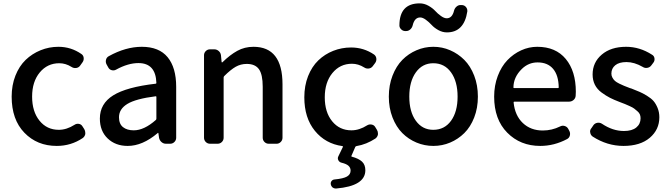

<svg xmlns="http://www.w3.org/2000/svg" viewBox="-20 -837 3894 1118"><path d="M310.5 12.7Q196.3 12.7 122.1 -64Q47.9 -140.6 47.9 -274.4Q47.9 -340.8 69.8 -396.5Q91.8 -452.1 129.4 -488.3Q167 -524.4 216.3 -544.4Q265.6 -564.5 320.3 -564.5Q393.6 -564.5 454.1 -522.5Q465.8 -514.6 467.3 -500Q468.8 -485.4 460 -473.6L445.3 -453.1Q436.5 -442.4 422.4 -440.9Q408.2 -439.5 396.5 -447.3Q362.3 -468.8 325.2 -468.8Q255.9 -468.8 211.4 -415Q167 -361.3 167 -274.4Q167 -187.5 210 -134.3Q252.9 -81.1 322.3 -81.1Q368.2 -81.1 414.1 -110.4Q425.8 -118.2 439.5 -115.7Q453.1 -113.3 460 -101.6L470.7 -85Q476.6 -75.2 476.6 -63.5Q476.6 -60.5 476.6 -56.6Q473.6 -42 461.9 -33.2Q393.6 12.7 310.5 12.7Z M723.6 12.7Q652.3 12.7 606.9 -30.8Q561.5 -74.2 561.5 -146.5Q561.5 -233.4 639.2 -281.7Q716.8 -330.1 886.7 -349.6Q890.6 -349.6 890.6 -354.5Q886.7 -469.7 786.1 -469.7Q725.6 -469.7 656.2 -431.6Q644.5 -424.8 630.9 -428.2Q617.2 -431.6 610.4 -444.3L600.6 -461.9Q593.8 -474.6 597.2 -488.8Q600.6 -502.9 613.3 -509.8Q711.9 -564.5 805.7 -564.5Q906.2 -564.5 956.1 -503.9Q1005.9 -443.4 1005.9 -331.1V-35.2Q1005.9 -20.5 995.6 -10.3Q985.4 0 970.7 0H946.3Q931.6 0 920.4 -9.8Q909.2 -19.5 906.2 -34.2L902.3 -61.5Q901.4 -63.5 899.9 -63.5Q898.4 -63.5 897.5 -61.5Q809.6 12.7 723.6 12.7ZM758.8 -78.1Q819.3 -78.1 887.7 -138.7Q890.6 -141.6 890.6 -146.5V-272.5Q890.6 -276.4 887.7 -276.4Q886.7 -276.4 886.7 -276.4Q770.5 -261.7 721.7 -231.9Q672.9 -202.1 672.9 -154.3Q672.9 -115.2 696.3 -96.7Q719.7 -78.1 758.8 -78.1Z M1203.1 0Q1188.5 0 1178.2 -10.3Q1168 -20.5 1168 -35.2V-515.6Q1168 -529.3 1178.2 -539.6Q1188.5 -549.8 1203.1 -549.8H1227.5Q1242.2 -549.8 1253.4 -540Q1264.6 -530.3 1266.6 -515.6L1270.5 -475.6Q1271.5 -473.6 1272.9 -473.6Q1274.4 -473.6 1275.4 -474.6Q1319.3 -517.6 1361.8 -541Q1404.3 -564.5 1456.1 -564.5Q1625 -564.5 1625 -345.7V-35.2Q1625 -20.5 1614.7 -10.3Q1604.5 0 1590.8 0H1544.9Q1530.3 0 1520 -10.3Q1509.8 -20.5 1509.8 -35.2V-332Q1509.8 -403.3 1487.8 -434.1Q1465.8 -464.8 1417 -464.8Q1381.8 -464.8 1352.5 -448.2Q1323.2 -431.6 1285.2 -393.6Q1282.2 -389.6 1282.2 -385.7V-35.2Q1282.2 -20.5 1272 -10.3Q1261.7 0 1247.1 0Z M2055.7 13.7Q2050.8 14.6 2048.8 18.6L2026.4 70.3Q2024.4 74.2 2028.3 75.2Q2068.4 85.9 2087.9 104Q2107.4 122.1 2107.4 154.3Q2107.4 246.1 1937.5 260.7Q1936.5 260.7 1934.6 260.7Q1924.8 260.7 1917 254.9Q1908.2 247.1 1906.2 236.3Q1904.3 225.6 1910.6 217.3Q1917 209 1927.7 208Q1979.5 203.1 2000.5 190.9Q2021.5 178.7 2021.5 156.2Q2021.5 139.6 2009.3 128.4Q1997.1 117.2 1968.8 110.4Q1956.1 107.4 1950.2 96.2Q1944.3 85 1950.2 73.2L1976.6 18.6Q1978.5 14.6 1973.6 13.7Q1875 0 1813.5 -75.2Q1752 -150.4 1752 -270.5Q1752 -337.9 1773.9 -393.6Q1795.9 -449.2 1833.5 -485.4Q1871.1 -521.5 1920.4 -541Q1969.7 -560.5 2024.4 -560.5Q2097.7 -560.5 2158.2 -519.5Q2169.9 -510.7 2171.4 -496.1Q2172.9 -481.4 2164.1 -469.7L2149.4 -450.2Q2140.6 -439.5 2126.5 -438Q2112.3 -436.5 2100.6 -444.3Q2066.4 -465.8 2029.3 -465.8Q1960 -465.8 1915.5 -411.6Q1871.1 -357.4 1871.1 -270.5Q1871.1 -183.6 1914.1 -130.9Q1957 -78.1 2026.4 -78.1Q2072.3 -78.1 2118.2 -107.4Q2129.9 -114.3 2143.6 -111.8Q2157.2 -109.4 2164.1 -98.6L2174.8 -81.1Q2180.7 -71.3 2180.7 -60.5Q2180.7 -57.6 2180.7 -53.7Q2177.7 -39.1 2166 -30.3Q2140.6 -13.7 2112.8 -2.4Q2085 8.8 2055.7 13.7Z M2244.1 -274.4Q2244.1 -340.8 2265.6 -396.5Q2287.1 -452.1 2322.8 -488.3Q2358.4 -524.4 2405.3 -544.4Q2452.1 -564.5 2503.4 -564.5Q2554.7 -564.5 2601.1 -544.4Q2647.5 -524.4 2683.6 -488.3Q2719.7 -452.1 2741.2 -396.5Q2762.7 -340.8 2762.7 -274.4Q2762.7 -208 2741.2 -152.8Q2719.7 -97.7 2683.6 -62Q2647.5 -26.4 2601.1 -6.8Q2554.7 12.7 2503.4 12.7Q2452.1 12.7 2405.3 -6.8Q2358.4 -26.4 2322.8 -62Q2287.1 -97.7 2265.6 -152.8Q2244.1 -208 2244.1 -274.4ZM2502.9 -81.1Q2568.4 -81.1 2606.4 -133.8Q2644.5 -186.5 2644.5 -274.4Q2644.5 -362.3 2606.4 -415.5Q2568.4 -468.8 2502.9 -468.8Q2439.5 -468.8 2401.4 -415.5Q2363.3 -362.3 2363.3 -274.4Q2363.3 -186.5 2401.4 -133.8Q2439.5 -81.1 2502.9 -81.1ZM2582 -648.4Q2556.6 -648.4 2532.7 -661.6Q2508.8 -674.8 2493.7 -691.4Q2478.5 -708 2460 -721.7Q2441.4 -735.4 2426.8 -735.4Q2393.6 -735.4 2382.8 -688.5Q2378.9 -673.8 2367.7 -664.6Q2356.4 -655.3 2342.8 -656.2H2337.9Q2323.2 -657.2 2313.5 -668.9Q2305.7 -677.7 2305.7 -688.5Q2305.7 -817.4 2423.8 -817.4Q2450.2 -817.4 2474.6 -803.7Q2499 -790 2514.2 -773.4Q2529.3 -756.8 2547.9 -743.7Q2566.4 -730.5 2581.1 -730.5Q2613.3 -730.5 2624 -775.4Q2627.9 -790 2639.2 -799.3Q2650.4 -808.6 2664.1 -807.6H2669.9Q2684.6 -806.6 2693.4 -795.9Q2701.2 -786.1 2701.2 -775.4Q2701.2 -773.4 2701.2 -770.5Q2682.6 -648.4 2582 -648.4Z M3126 12.7Q3009.8 12.7 2933.6 -64.5Q2857.4 -141.6 2857.4 -274.4Q2857.4 -338.9 2878.4 -394.5Q2899.4 -450.2 2934.6 -486.8Q2969.7 -523.4 3014.6 -543.9Q3059.6 -564.5 3108.4 -564.5Q3215.8 -564.5 3274.4 -493.7Q3333 -422.9 3333 -302.7Q3333 -291 3332 -279.3Q3331.1 -264.6 3319.8 -254.9Q3308.6 -245.1 3293 -245.1H2974.6Q2970.7 -245.1 2970.7 -240.2Q2978.5 -164.1 3024.4 -120.6Q3070.3 -77.1 3140.6 -77.1Q3193.4 -77.1 3241.2 -100.6Q3253.9 -107.4 3267.6 -103.5Q3281.2 -99.6 3288.1 -87.9L3294.9 -75.2Q3301.8 -62.5 3298.3 -48.3Q3294.9 -34.2 3282.2 -27.3Q3207 12.7 3126 12.7ZM2969.7 -327.1Q2969.7 -324.2 2973.6 -324.2H3229.5Q3233.4 -324.2 3233.4 -328.1Q3233.4 -328.1 3233.4 -328.1Q3232.4 -398.4 3200.7 -436Q3168.9 -473.6 3110.4 -473.6Q3057.6 -473.6 3018.6 -435.5Q2969.7 -387.7 2969.7 -327.1Z M3610.4 12.7Q3515.6 12.7 3430.7 -42Q3418.9 -50.8 3417 -64.5Q3416 -67.4 3416 -70.3Q3416 -82 3423.8 -90.8L3436.5 -109.4Q3445.3 -120.1 3459.5 -122.1Q3473.6 -124 3485.4 -116.2Q3547.9 -74.2 3613.3 -74.2Q3660.2 -74.2 3685.1 -94.7Q3710 -115.2 3710 -148.4Q3710 -160.2 3706.1 -170.4Q3702.1 -180.7 3690.9 -189.9Q3679.7 -199.2 3672.4 -205.1Q3665 -210.9 3645.5 -219.7Q3626 -228.5 3618.7 -231.4Q3611.3 -234.4 3587.9 -243.2Q3554.7 -255.9 3531.7 -267.6Q3508.8 -279.3 3482.9 -298.3Q3457 -317.4 3443.8 -343.8Q3430.7 -370.1 3430.7 -403.3Q3430.7 -473.6 3483.9 -519Q3537.1 -564.5 3626 -564.5Q3705.1 -564.5 3776.4 -518.6Q3789.1 -511.7 3791 -497.1Q3793 -482.4 3784.2 -471.7L3772.5 -456.1Q3763.7 -444.3 3749 -441.9Q3734.4 -439.5 3722.7 -447.3Q3673.8 -475.6 3627.9 -475.6Q3585 -475.6 3562.5 -457Q3540 -438.5 3540 -408.2Q3540 -395.5 3546.4 -384.3Q3552.7 -373 3561 -365.7Q3569.3 -358.4 3585.9 -350.1Q3602.5 -341.8 3613.8 -337.4Q3625 -333 3647.5 -324.2Q3653.3 -322.3 3657.2 -321.3Q3686.5 -309.6 3704.1 -302.2Q3721.7 -294.9 3746.6 -279.8Q3771.5 -264.6 3785.2 -249Q3798.8 -233.4 3809.1 -208.5Q3819.3 -183.6 3819.3 -154.3Q3819.3 -82 3763.7 -34.7Q3708 12.7 3610.4 12.7Z"/></svg>

Font: Gen Jyuu GothicL Medium
Style: Regular
Weight: 500
Designer: [Source Han Sans]
Ryoko NISHIZUKA  (kana & ideographs); Paul D. Hunt (Latin, Greek & Cyrillic); Wenlong ZHANG  (bopomofo
Version: Version 1.002.20150607